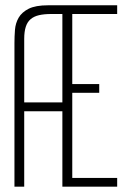

<svg xmlns="http://www.w3.org/2000/svg" viewBox="-20 -700 477 720"><path d="M251 -384.8H352.1V-352.1H251V-32.7H419.4V0H213.9V-282.7H70.8V0H34.2V-538.1Q34.2 -562.5 36.1 -587.9Q38.1 -613.3 50 -633.8Q62 -654.3 87.6 -667.2Q113.3 -680.2 160.6 -680.2H419.4V-647.5H251ZM171.9 -647.5Q145.5 -647.5 126.5 -643.1Q107.4 -638.7 95 -628.2Q82.5 -617.7 76.7 -599.6Q70.8 -581.5 70.8 -554.2V-315.9H213.9V-647.5Z"/></svg>

Font: Tulpen One
Style: Regular
Weight: 400
Designer: Naima Ben Ayed
Foundry: Naima Ben Ayed, Anton Koovit
Version: Version 1.002